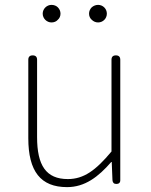

<svg xmlns="http://www.w3.org/2000/svg" viewBox="-20 -754 617 787"><path d="M437 -330V-133C372 -55 323 -20 258 -20C169 -20 132 -76 132 -192V-509C132 -521 126 -527 114 -527C102 -527 96 -521 96 -509V-188C96 -51 147 13 255 13C328 13 383 -29 436 -90H438L441 -15C442 -5 447 0 457 0C467 0 473 -5 473 -15V-263V-509C473 -521 467 -527 455 -527C443 -527 437 -521 437 -509ZM217 -724C211 -730 202 -734 191 -734C172 -734 155 -718 155 -698C155 -678 172 -662 191 -662C202 -662 211 -666 217 -673C224 -679 228 -688 228 -698C228 -708 224 -717 217 -724ZM356 -673C363 -666 372 -662 382 -662C402 -662 418 -678 418 -698C418 -718 402 -734 382 -734C372 -734 363 -730 356 -724C349 -717 345 -708 345 -698C345 -688 349 -679 356 -673Z"/></svg>

Font: GenSenRounded2 TW EL
Style: Regular
Weight: 250
Version: Version 2.100;PS 2.1;hotconv 16.6.51;makeotf.lib2.5.65220 DE